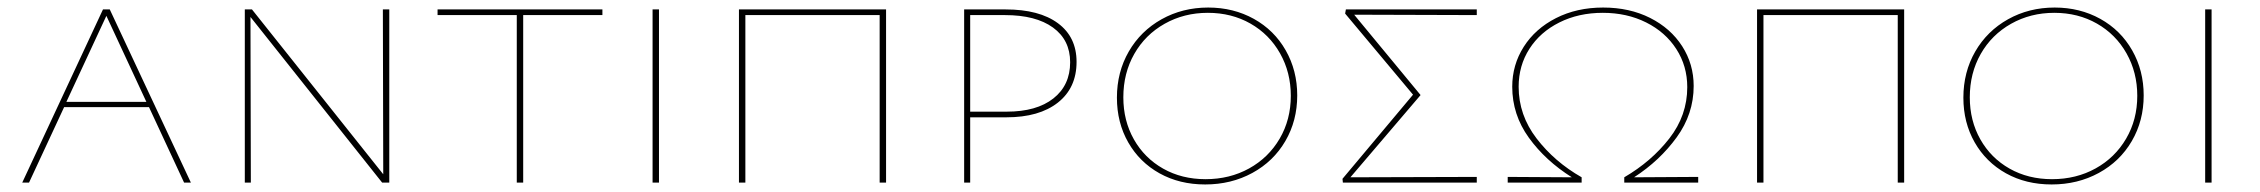

<svg xmlns="http://www.w3.org/2000/svg" viewBox="-20 -484 5991 509"><path d="M375 -200H150L57 0H39L253 -459H271L486 0H468ZM368 -214 262 -442 156 -214Z M1012 -459V0H993L644 -439L645 0H629V-459H648L996 -22L995 -459Z M1577 -444H1367V0H1350V-444H1140V-459H1577Z M1710 -459H1727V0H1710Z M2329 0H2312V-444H1956V0H1939V-459H2329Z M2834 -320Q2834 -251 2784.5 -212Q2735 -173 2648 -173H2552V0H2536V-459H2646Q2735 -459 2784.5 -422.5Q2834 -386 2834 -320ZM2817 -319Q2817 -378 2771.5 -411Q2726 -444 2644 -444H2552V-188H2649Q2728 -188 2772.5 -223Q2817 -258 2817 -319Z M2941 -225Q2941 -293 2972.5 -347.5Q3004 -402 3059.5 -433Q3115 -464 3183 -464Q3250 -464 3304 -434Q3358 -404 3388.5 -350.5Q3419 -297 3419 -231Q3419 -164 3387.5 -110Q3356 -56 3300 -25.5Q3244 5 3175 5Q3107 5 3054 -24.5Q3001 -54 2971 -106.5Q2941 -159 2941 -225ZM3402 -230Q3402 -292 3373.5 -342.5Q3345 -393 3295 -421.5Q3245 -450 3182 -450Q3119 -450 3067.5 -421Q3016 -392 2987 -341Q2958 -290 2958 -226Q2958 -164 2986 -114.5Q3014 -65 3063.5 -37Q3113 -9 3176 -9Q3240 -9 3291.5 -37.5Q3343 -66 3372.5 -116.5Q3402 -167 3402 -230Z M3895 -444 3570 -445 3746 -232 3560 -14 3895 -15V0H3540L3539 -10L3726 -233L3546 -448L3548 -459H3895Z M4482 -15V0H4286V-14Q4358 -56 4405.5 -117Q4453 -178 4453 -253Q4453 -309 4424 -354Q4395 -399 4344 -424.5Q4293 -450 4229 -450Q4165 -450 4114 -424.5Q4063 -399 4034.5 -354.5Q4006 -310 4006 -254Q4006 -179 4053.5 -117Q4101 -55 4173 -14V0H3977V-15L4147 -14Q4077 -58 4033 -119Q3989 -180 3989 -254Q3989 -312 4019.5 -360Q4050 -408 4105 -436Q4160 -464 4230 -464Q4300 -464 4354.5 -436.5Q4409 -409 4439.5 -361.5Q4470 -314 4470 -256Q4470 -182 4425 -120Q4380 -58 4312 -14Z M5028 0H5011V-444H4655V0H4638V-459H5028Z M5185 -225Q5185 -293 5216.5 -347.5Q5248 -402 5303.5 -433Q5359 -464 5427 -464Q5494 -464 5548 -434Q5602 -404 5632.5 -350.5Q5663 -297 5663 -231Q5663 -164 5631.5 -110Q5600 -56 5544 -25.5Q5488 5 5419 5Q5351 5 5298 -24.5Q5245 -54 5215 -106.5Q5185 -159 5185 -225ZM5646 -230Q5646 -292 5617.5 -342.5Q5589 -393 5539 -421.5Q5489 -450 5426 -450Q5363 -450 5311.5 -421Q5260 -392 5231 -341Q5202 -290 5202 -226Q5202 -164 5230 -114.5Q5258 -65 5307.5 -37Q5357 -9 5420 -9Q5484 -9 5535.5 -37.5Q5587 -66 5616.5 -116.5Q5646 -167 5646 -230Z M5826 -459H5843V0H5826Z"/></svg>

Font: Ysabeau SC Thin
Style: Regular
Weight: 200
Designer: Christian Thalmann (Catharsis Fonts)
Version: Version 0.003